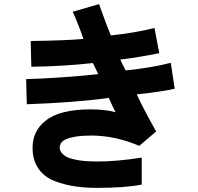

<svg xmlns="http://www.w3.org/2000/svg" viewBox="-20 -778 960 932"><path d="M668 118Q587 134 449 134Q314 134 225 92Q138 44 138 -61Q138 -141 200 -191Q267 -247 421 -247Q492 -247 541 -233Q533 -247 508 -303Q345 -280 110 -272L107 -394Q261 -398 457 -418L431 -472Q287 -456 132 -454L129 -579Q295 -581 385 -589Q361 -659 333 -721L461 -758L473 -724Q498 -654 518 -606Q633 -618 730 -642L753 -520Q650 -499 564 -489Q570 -473 590 -436Q716 -449 809 -473L828 -347Q766 -333 644 -320Q676 -249 738 -140L656 -70Q539 -120 422 -120Q338 -120 296 -100Q270 -87 270 -61Q270 -35 306 -15Q356 6 451 6Q547 6 668 -13Z"/></svg>

Font: BM Euljiro oraeorae
Style: Regular
Weight: 400
Designer: Bongjin Kim; Bomjun Kim; Myungsoo Han; Hyesun Chae; Mikyoung Jeong; Wujin Sim; Minjae Kang; Suwha Jang;
Foundry: Sandoll Inc.
Version: Version 1.000;hotconv 1.0.109;makeexe 2.5.65596